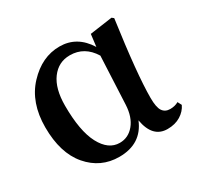

<svg xmlns="http://www.w3.org/2000/svg" viewBox="-126 -701 894 866"><g transform="rotate(-30 321.0 -268.0)"><path d="M405.3 -173.8 417 -422.9Q374 -493.2 297.9 -493.2Q238.3 -493.2 202.1 -444.3Q166 -395.5 166 -306.6Q166 -174.8 202.1 -106.4Q238.3 -38.1 296.9 -38.1Q341.8 -38.1 372.1 -74.7Q402.3 -111.3 405.3 -173.8ZM613.3 -67.4 624 -46.9Q611.3 -19.5 583 -2Q554.7 15.6 514.6 15.6Q437.5 15.6 419.9 -84Q378.9 15.6 263.7 15.6Q167 15.6 103.5 -58.6Q40 -132.8 40 -266.6Q40 -395.5 112.8 -473.1Q185.5 -550.8 277.3 -550.8Q368.2 -550.8 420.9 -465.8L428.7 -529.3L545.9 -545.9L555.7 -538.1Q517.6 -266.6 517.6 -144.5Q517.6 -94.7 530.8 -75.7Q543.9 -56.6 570.3 -56.6Q594.7 -56.6 613.3 -67.4Z"/></g></svg>

Font: Bpmf Zihi Serif Bold
Style: Bold
Weight: 700
Foundry: But Ko
Version: Version 1.320